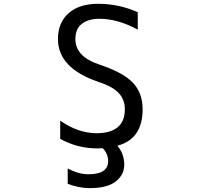

<svg xmlns="http://www.w3.org/2000/svg" viewBox="-20 -762 1040 1001"><path d="M491.2 -742.2Q600.6 -742.2 698.2 -698.2V-607.4Q594.7 -664.1 498 -664.1Q441.4 -664.1 407.2 -638.2Q373 -612.3 373 -558.6Q373 -466.8 497.1 -425.8Q621.1 -384.8 672.4 -331.1Q723.6 -277.3 723.6 -192.4Q723.6 -37.1 591.8 -2Q627 38.1 627.9 95.7Q627.9 149.4 583.5 184.1Q539.1 218.8 448.2 218.8Q391.6 218.8 333 196.3V116.2Q389.6 146.5 441.4 146.5Q543.9 146.5 543.9 78.1Q543.9 40 515.6 10.7Q508.8 11.7 487.3 11.7Q383.8 11.7 293.9 -38.1V-132.8Q386.7 -68.4 481.4 -67.4Q630.9 -67.4 630.9 -192.4Q630.9 -243.2 598.6 -277.3Q566.4 -311.5 491.2 -335.9Q282.2 -407.2 282.2 -558.6Q282.2 -644.5 337.9 -693.4Q393.6 -742.2 491.2 -742.2Z"/></svg>

Font: GenEi Gothic M Regular
Style: Regular
Weight: 400
Designer: o_tamon (Modified); [Source Han Sans]
Ryoko NISHIZUKA  (kana & ideographs); Paul D. Hunt (Latin, Greek & Cyrillic); Wenl
Version: Version 1.1a;Original Version 1.004